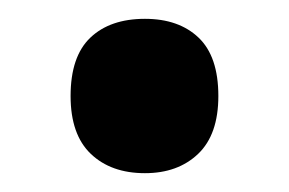

<svg xmlns="http://www.w3.org/2000/svg" viewBox="-20 -453 307 204"><path d="M55 -351Q55 -393 76 -413Q97 -433 134 -433Q170 -433 191 -413Q212 -393 212 -351Q212 -310 190.5 -289.5Q169 -269 134 -269Q98 -269 76.5 -289.5Q55 -310 55 -351Z"/></svg>

Font: Noto Sans Malayalam Condensed
Style: Bold
Weight: 700
Width: 3
Designer: Jelle Bosma - Monotype Design Team
Foundry: Monotype Imaging Inc.
Version: Version 2.104; ttfautohint (v1.8.4.7-5d5b)